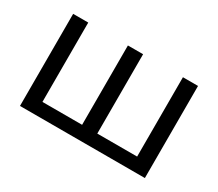

<svg xmlns="http://www.w3.org/2000/svg" viewBox="-101 -752 1100 968"><g transform="rotate(30 449.0 -268.0)"><path d="M492.2 -74.2H724.1V-536.1H812V0H85V-536.1H172.9V-74.2H403.8V-536.1H492.2Z"/></g></svg>

Font: NotoPenekeko
Style: Regular
Weight: 400
Designer: Monotype Design team
Foundry: Monotype Imaging Inc.
Version: Version 1.04